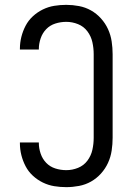

<svg xmlns="http://www.w3.org/2000/svg" viewBox="-20 -763 540 791"><path d="M253 8Q228 8 203.5 4Q179 0 156.5 -11Q134 -22 115.5 -39Q97 -56 85.5 -78Q74 -100 68 -124Q62 -148 62 -173V-176H140V-174Q140 -152 147.5 -130Q155 -108 170.5 -92Q186 -76 208 -69Q230 -62 253 -62Q278 -62 301.5 -71.5Q325 -81 340 -101Q355 -121 360.5 -145.5Q366 -170 366 -195V-540Q366 -565 360.5 -589.5Q355 -614 340 -634Q325 -654 301.5 -663.5Q278 -673 253 -673Q230 -673 208 -666Q186 -659 170.5 -643Q155 -627 147.5 -605Q140 -583 140 -561V-559H62V-562Q62 -587 68 -611Q74 -635 85.5 -657Q97 -679 115.5 -696Q134 -713 156.5 -724Q179 -735 203.5 -739Q228 -743 253 -743Q279 -743 305.5 -738Q332 -733 355 -720Q378 -707 396 -687Q414 -667 425 -643Q436 -619 440 -592.5Q444 -566 444 -540V-195Q444 -169 440 -142.5Q436 -116 425 -92Q414 -68 396 -48Q378 -28 355 -15Q332 -2 305.5 3Q279 8 253 8Z"/></svg>

Font: Iosevka Fuck
Style: Regular
Weight: 400
Monospace: yes
Designer: Belleve Invis
Foundry: Belleve Invis
Version: Version 28.0.7; ttfautohint (v1.8.3)